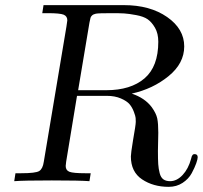

<svg xmlns="http://www.w3.org/2000/svg" viewBox="-20 -703 787 745"><path d="M35.2 0 40 -30.8H62Q118.2 -30.8 132.1 -39.3Q146 -47.9 149.9 -75.2L237.8 -600.1L241.2 -624Q241.2 -640.1 227.1 -646Q212.9 -651.9 165 -651.9H144L148.9 -683.1H460.9Q562 -683.1 628.4 -637Q694.8 -590.8 694.8 -522.9Q694.8 -457 634 -407.5Q573.2 -357.9 491.2 -339.8Q542 -322.8 568.8 -287.1Q585.9 -263.2 590.1 -243.7Q594.2 -224.1 594.2 -188Q594.2 -175.8 593.5 -152.3Q592.8 -128.9 592.8 -117.2Q592.8 -84 594 -65.9Q595.2 -47.9 599.6 -31Q604 -14.2 614 -7.1Q624 0 640.1 0Q666 0 688.5 -23.9Q710.9 -47.9 721.2 -85.9Q723.1 -93.8 724.1 -96.4Q725.1 -99.1 727.5 -102.1Q730 -105 734.9 -105Q747.1 -105 747.1 -92.8Q747.1 -85.9 741.5 -69.6Q735.8 -53.2 723.9 -31Q711.9 -8.8 688.5 6.6Q665 22 634.8 22Q574.7 22 531.2 -7.1Q487.8 -36.1 487.8 -96.2Q487.8 -107.4 496.1 -158.2Q506.8 -218.8 506.8 -230Q506.8 -237.3 506.3 -245.1Q505.9 -252 499.5 -269Q493.2 -286.1 482.7 -298.6Q472.2 -311 449 -321Q425.8 -331.1 394 -331.1H278.8L236.8 -76.2Q234.9 -60.1 234.9 -59.1Q234.9 -42 249.5 -36.4Q264.2 -30.8 311 -30.8H332L327.1 0Q291 -2.9 181.2 -2.9Q71.3 -2.9 35.2 0ZM283.2 -353H392.1Q487.3 -353 540.8 -398.9Q594.2 -444.8 594.2 -541Q594.2 -573.2 581.5 -595.2Q568.8 -617.2 553 -628.2Q537.1 -639.2 508.1 -644.5Q479 -649.9 461.4 -650.9Q443.8 -651.9 413.1 -651.9Q361.3 -651.9 352.1 -649.9Q342.3 -647.9 337.2 -643.1Q332 -638.2 331.1 -633.5Q330.1 -628.9 327.1 -615.2Z"/></svg>

Font: CMU Serif Extra
Style: RomanSlanted
Weight: 500
Italic angle: -9.46001°
Version: Version 0.7.0